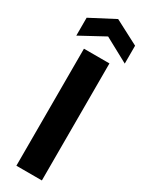

<svg xmlns="http://www.w3.org/2000/svg" viewBox="-258 -1012 806 1050"><g transform="rotate(30 145.0 -486.5)"><path d="M64 -739V0H225V-739ZM-8 -780 145 -863 298 -780V-893L145 -973L-8 -893Z"/></g></svg>

Font: Malmofest
Style: Bold
Weight: 700
Designer: Jonny Pinhorn (Poppins), Kolossal
Version: Version 1.004;Glyphs 3.1.2 (3151)